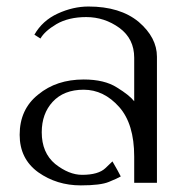

<svg xmlns="http://www.w3.org/2000/svg" viewBox="-20 -558 559 586"><path d="M250 -538.1Q203.1 -538.1 156.2 -516.6Q109.4 -495.1 85 -452.1Q91.8 -448.2 103.5 -440.4Q116.2 -462.9 152.3 -484.4Q189.5 -505.9 243.2 -505.9Q298.8 -505.9 344.7 -472.7Q389.6 -439.5 389.6 -381.8Q389.6 -337.9 389.6 -249Q375 -267.6 336.9 -291Q298.8 -315.4 235.4 -315.4Q152.3 -315.4 96.7 -269.5Q40 -224.6 40 -146.5Q40 -73.2 96.7 -32.2Q153.3 7.8 226.6 7.8Q287.1 7.8 312.5 -2.9Q338.9 -13.7 348.6 -19.5Q340.8 -35.2 323.2 -65.4Q323.2 -65.4 301.8 -44.9Q280.3 -24.4 230.5 -24.4Q190.4 -24.4 148.4 -57.6Q107.4 -91.8 107.4 -154.3Q107.4 -210.9 140.6 -247.1Q174.8 -284.2 235.4 -284.2Q296.9 -284.2 343.8 -231.4Q389.6 -179.7 389.6 -80.1Q389.6 -72.3 389.6 -57.6Q389.6 -43.9 389.6 0Q407.2 0 459 0Q459 -96.7 459 -384.8Q459 -443.4 403.3 -491.2Q346.7 -538.1 250 -538.1Z"/></svg>

Font: BSRU BANSOMDEJ
Style: Regular
Weight: 400
Designer: Wisit Potiwat
Version: Version 1.000;PS 002.000;hotconv 1.0.70;makeotf.lib2.5.58329